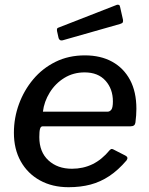

<svg xmlns="http://www.w3.org/2000/svg" viewBox="-20 -771 622 801"><path d="M266 10Q198 10 146.5 -18.5Q95 -47 66.5 -98Q38 -149 38 -217Q38 -279 59 -336.5Q80 -394 118.5 -440Q157 -486 211.5 -513Q266 -540 334 -540Q400 -540 448 -513.5Q496 -487 522.5 -437.5Q549 -388 549 -317Q549 -304 548 -289.5Q547 -275 545 -260Q544 -252 539 -248Q534 -244 524 -244H158Q150 -244 147 -233.5Q144 -223 144 -199Q144 -137 182 -102Q220 -67 280 -67Q327 -67 366 -86Q405 -105 438 -145Q443 -150 447 -149.5Q451 -149 456 -146L503 -122Q517 -115 508 -102Q473 -61 436 -36.5Q399 -12 357.5 -1Q316 10 266 10ZM428 -305Q438 -305 444.5 -313.5Q451 -322 451 -348Q451 -400 420 -434.5Q389 -469 333 -469Q286 -469 248.5 -446Q211 -423 187.5 -385Q164 -347 159 -305ZM481 -742 493 -689Q494 -683 492.5 -678.5Q491 -674 481 -671L242 -603Q234 -601 229.5 -604.5Q225 -608 224 -614L218 -641Q216 -653 222 -655L468 -751Q472 -752 476 -750.5Q480 -749 481 -742Z"/></svg>

Font: Libre Franklin Medium
Style: Italic
Weight: 500
Italic angle: -8°
Designer: Pablo Impallari, Rodrigo Fuenzalida, Nhung Nguyen
Foundry: Impallari Type
Version: Version 3.000